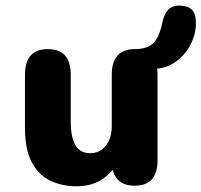

<svg xmlns="http://www.w3.org/2000/svg" viewBox="-20 -657 722 688"><path d="M151.5 -481Q233.5 -481 233.5 -389V-222Q233.5 -165.5 250.2 -136.8Q267 -108 303.5 -108Q327 -108 344.2 -120.5Q361.5 -133 371 -155Q380.5 -177 380.5 -204.5Q380.5 -214 388.2 -218.8Q396 -223.5 404 -223.5Q411 -223.5 422 -213.8Q433 -204 433 -187.5Q433 -141.5 413 -95.5Q393 -49.5 353.2 -19.5Q313.5 10.5 254 10.5Q203 10.5 161 -9.2Q119 -29 94.2 -74.8Q69.5 -120.5 69.5 -198V-389Q69.5 -481 151.5 -481ZM463 -481Q544.5 -481 544.5 -389V-83Q544.5 8.5 463 8.5Q380.5 8.5 380.5 -83V-389Q380.5 -481 463 -481ZM529 -410.5Q501 -410.5 484 -416.5Q467 -422.5 463 -425.5Q452 -432 447 -440.8Q442 -449.5 442 -461.5Q442 -472.5 448 -476.8Q454 -481 463 -481Q495.5 -481 514.8 -491.8Q534 -502.5 544.8 -524Q555.5 -545.5 562 -577.5Q567 -603.5 581.2 -620.2Q595.5 -637 622 -637Q651.5 -637 666.8 -623Q682 -609 682 -573.5Q682 -534.5 662.5 -496.8Q643 -459 608.5 -434.8Q574 -410.5 529 -410.5Z"/></svg>

Font: Sono ExtraLight Monospace
Style: Bold
Weight: 700
Version: Version 2.112